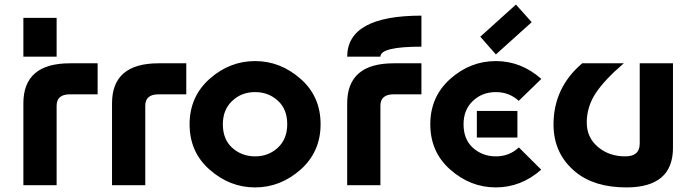

<svg xmlns="http://www.w3.org/2000/svg" viewBox="-20 -816 3068 846"><path d="M83 0V-360.8Q83 -537.1 288.1 -537.1H410.2V-400.4H288.1Q229.5 -400.4 229.5 -350.1V0ZM83 -737.3H229.5V-566.4H83Z M473.6 0V-360.8Q473.6 -537.1 678.7 -537.1H800.8V-400.4H678.7Q620.1 -400.4 620.1 -350.1V0Z M1104 9.8Q992.2 9.8 903.3 -68.8Q815.4 -146 815.4 -268.6Q815.4 -390.1 903.8 -468.8Q992.2 -546.9 1104 -546.9Q1215.8 -546.9 1304.7 -468.3Q1392.6 -391.1 1392.6 -268.6Q1392.6 -147 1304.2 -68.4Q1215.3 9.8 1104 9.8ZM1104 -127Q1164.1 -127 1205.6 -166.5Q1245.6 -204.6 1245.6 -268.6Q1245.6 -334.5 1205.1 -371.6Q1163.6 -410.2 1104 -410.2Q1043.5 -410.2 1002.4 -370.6Q961.9 -332 961.9 -268.6Q961.9 -202.6 1002.4 -165.5Q1044.9 -127 1104 -127Z M1509.8 0V-360.8Q1509.8 -537.1 1714.8 -537.1H1836.9V-400.4H1714.8Q1656.2 -400.4 1656.2 -350.1V0ZM1836.9 -747.1Q1836.9 -747.1 1836.9 -610.4Q1656.2 -610.4 1656.2 -566.4H1509.8Q1510.7 -747.1 1836.9 -747.1Z M2081.1 -327.1H2259.8V-210H2081.1Q2081.1 -210 2081.1 -327.1ZM2164.6 9.8Q2052.7 9.8 1963.9 -68.8Q1876 -146 1876 -268.6Q1876 -390.1 1964.4 -468.8Q2052.7 -546.9 2164.6 -546.9Q2276.4 -546.9 2365.2 -468.3L2265.6 -371.6Q2224.1 -410.2 2164.6 -410.2Q2104 -410.2 2063 -370.6Q2022.5 -332 2022.5 -268.6Q2022.5 -202.6 2063 -165.5Q2105.5 -127 2164.6 -127Q2224.6 -127 2266.1 -166.5L2364.7 -68.4Q2275.9 9.8 2164.6 9.8ZM2253.4 -795.9 2322.8 -718.3 2165 -576.2 2096.2 -654.3Z M2740.2 9.8Q2598.6 9.8 2515.6 -58.6Q2418.9 -138.2 2418.9 -268.1Q2419.4 -430.2 2545.4 -537.1H2728.5Q2643.1 -463.9 2604 -404.3Q2565.4 -344.7 2565.4 -275.9Q2565.4 -210 2615.2 -168Q2664.1 -127 2735.4 -127Q2798.8 -127 2798.8 -183.6V-537.1H2945.3V-165Q2945.3 9.8 2740.2 9.8Z"/></svg>

Font: Newest Shape
Style: Bold
Weight: 700
Designer: Wojciech Kalinowski "wmk69" (wmk69@o2.pl)
Foundry: Wojciech Kalinowski "wmk69" (wmk69@o2.pl)
Version: Version 1.0.0; 2022-02-24